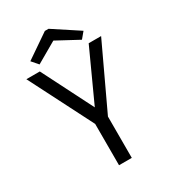

<svg xmlns="http://www.w3.org/2000/svg" viewBox="-192 -890 883 990"><g transform="rotate(-30 250.0 -395.5)"><path d="M125 -655 248 -726 378 -656 408 -692 257 -791H235L92 -693ZM220 0H296V-246L473 -623H399L261 -321L108 -623H28L220 -246Z"/></g></svg>

Font: Inconsolata
Style: Regular
Weight: 400
Monospace: yes
Designer: Raph Levien, Cyreal, Brenton Simpson
Foundry: Raph Levien, Cyreal, Google
Version: Version 3.100